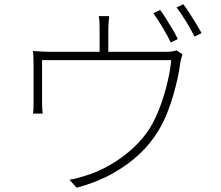

<svg xmlns="http://www.w3.org/2000/svg" viewBox="-20 -853 1040 904"><path d="M734 -806Q747 -789 762 -765Q777 -741 792 -716Q807 -691 817 -669L784 -653Q770 -683 746 -723Q722 -763 702 -791ZM843 -833Q857 -815 873 -790Q889 -765 904 -740.5Q919 -716 929 -697L896 -681Q879 -714 856 -752Q833 -790 811 -818ZM494 -777Q492 -761 491 -744Q490 -727 490 -716Q490 -705 490 -681.5Q490 -658 490 -633Q490 -608 490 -590H449Q449 -609 449 -634.5Q449 -660 449 -682.5Q449 -705 449 -716Q449 -727 448.5 -744Q448 -761 445 -777ZM839 -597Q837 -590 833.5 -578Q830 -566 828 -552Q825 -526 817 -488.5Q809 -451 796.5 -407Q784 -363 766.5 -319.5Q749 -276 726 -238Q691 -179 636.5 -127.5Q582 -76 508 -35Q434 6 341 31L307 -7Q325 -9 343.5 -14.5Q362 -20 380 -25Q438 -42 496 -75Q554 -108 604 -153.5Q654 -199 687 -252Q715 -299 736 -357Q757 -415 770 -472Q783 -529 786 -570H178Q178 -552 178 -523Q178 -494 178 -462Q178 -430 178 -403.5Q178 -377 178 -366Q178 -355 179 -340.5Q180 -326 181 -318H135Q137 -327 137.5 -341.5Q138 -356 138 -366Q138 -378 138 -402Q138 -426 138 -454Q138 -482 138 -506.5Q138 -531 138 -543Q138 -558 137.5 -578Q137 -598 135 -613Q153 -612 175 -610.5Q197 -609 221 -609H754Q779 -609 791.5 -611Q804 -613 811 -616Z"/></svg>

Font: Noto Sans TC ExtraLight
Style: Regular
Weight: 250
Designer: Ryoko NISHIZUKA  (kana, bopomofo & ideographs); Paul D. Hunt (Latin, Greek & Cyrillic); Sandoll Communications , Soo-you
Foundry: Adobe
Version: Version 2.004-H2;hotconv 1.0.118;makeotfexe 2.5.65603